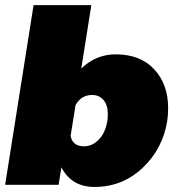

<svg xmlns="http://www.w3.org/2000/svg" viewBox="-20 -720 707 748"><path d="M0 0 110.8 -700H335.8L296.7 -453.3Q354.2 -508.3 430.8 -508.3Q526.7 -508.3 580.8 -450Q635 -391.7 635 -299.2Q635 -272.5 631.7 -250Q614.2 -140 535.4 -65.8Q456.7 8.3 348.3 8.3Q258.3 8.3 219.2 -68.3L208.3 0ZM255 -190Q263.3 -150 307.5 -150Q339.2 -150 365 -176.2Q390.8 -202.5 398.3 -250Q400 -259.2 400 -275.8Q400 -311.7 382.9 -330.8Q365.8 -350 339.2 -350Q295.8 -350 274.2 -310Z"/></svg>

Font: BoonTook
Style: Italic
Weight: 400
Italic angle: -9°
Designer: Sungsit Sawaiwan
Foundry: FontUni
Version: Version 3.0